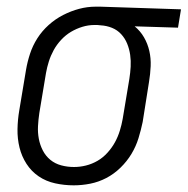

<svg xmlns="http://www.w3.org/2000/svg" viewBox="-20 -548 563 576"><path d="M201 8Q173 8 145.5 2Q118 -4 96 -19Q74 -34 59.5 -56.5Q45 -79 38.5 -105.5Q32 -132 32.5 -160.5Q33 -189 38 -218L58 -338Q62 -362 70 -386.5Q78 -411 92 -433Q106 -455 126 -473Q146 -491 169.5 -503Q193 -515 217.5 -521.5Q242 -528 267 -528Q270 -528 274 -528Q278 -528 281 -528L523 -520L514 -465L384 -469Q401 -455 412 -436Q423 -417 428 -395Q433 -373 432 -349.5Q431 -326 427 -302L408 -182Q403 -158 395.5 -133.5Q388 -109 374.5 -86.5Q361 -64 341.5 -45Q322 -26 299 -14Q276 -2 251 3Q226 8 201 8ZM202 -47Q220 -47 238 -51.5Q256 -56 272.5 -65.5Q289 -75 302.5 -90Q316 -105 325 -121.5Q334 -138 339.5 -156Q345 -174 348 -191L368 -311Q371 -330 372 -348Q373 -366 370.5 -383.5Q368 -401 361.5 -417Q355 -433 343.5 -445.5Q332 -458 316 -464.5Q300 -471 282 -472L272 -473Q270 -473 267.5 -473Q265 -473 263 -473Q245 -473 227 -467.5Q209 -462 193 -452.5Q177 -443 163.5 -428.5Q150 -414 141 -397.5Q132 -381 126.5 -363.5Q121 -346 118 -329L98 -209Q95 -189 94 -169.5Q93 -150 96.5 -131.5Q100 -113 108.5 -96.5Q117 -80 131 -68.5Q145 -57 163.5 -52Q182 -47 202 -47Z"/></svg>

Font: Iosevka SS04 Light Oblique
Style: Regular
Weight: 300
Italic angle: -9°
Monospace: yes
Designer: Belleve Invis
Foundry: Belleve Invis
Version: Version 19.0.0; ttfautohint (v1.8.4)